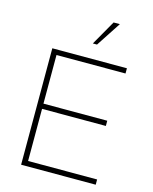

<svg xmlns="http://www.w3.org/2000/svg" viewBox="-130 -979 846 1064"><g transform="rotate(15 293.0 -447.0)"><path d="M96 0V-668H524V-638H128V-359H494V-329H128V-30H524V0ZM306 -752 387 -894H423L330 -752Z"/></g></svg>

Font: Gantari Thin
Style: Regular
Weight: 250
Designer: Anugrah Pasau
Foundry: Lafontype
Version: Version 1.000